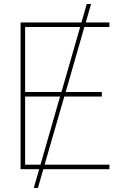

<svg xmlns="http://www.w3.org/2000/svg" viewBox="-20 -839 599 952"><path d="M147.5 92.8H168L194.8 0H522.5V-22.5H201.2L298.8 -360.4H484.9V-382.8H305.7L398.4 -705.1H522.5V-727.5H405.3L431.6 -819.3H410.2L383.8 -727.5H82V0H174.3ZM104.5 -22.5V-360.4H277.8L180.7 -22.5ZM104.5 -382.8V-705.1H377.4L284.7 -382.8Z"/></svg>

Font: Raveo Display Display Thin
Style: Regular
Weight: 100
Designer: Jakub Foglar, Rasmus Andersson (Inter)
Foundry: Jakubfoglar.com
Version: Version 1.100;Glyphs 3.2.3 (3260)